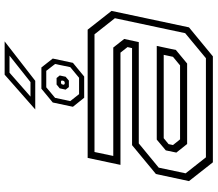

<svg xmlns="http://www.w3.org/2000/svg" viewBox="-75 -863 938 828"><g transform="rotate(-90 394.0 -449.0)"><path d="M108 0 27 -103 57.5 -245.5 182 -348.5H600.5L605 -368L581 -398.5H97L127 -540H680L761 -437L690 -103L565 0ZM129.5 -30H557L665 -119.5L729.5 -422.5L660 -510.5H152.5L135.5 -429.5H603L640 -382.5L626.5 -319.5H189.5L85 -233.5L60.5 -117.5ZM187 -111 150 -157.5 159.5 -203 206 -242H610L592.5 -159.5L534 -111ZM207 -141.5H526L563 -172L571.5 -212H212L186.5 -191L182.5 -172ZM386.5 -555 347.5 -603.5 366 -690.5 425.5 -739.5H517L555.5 -690.5L537 -603.5L478 -555ZM402 -577H472.5L518.5 -615L532 -680.5L502.5 -718.5H431.5L386 -680.5L372 -615ZM432.5 -621 421.5 -635 427 -660.5 443.5 -674H471.5L482.5 -660.5L477 -635L460.5 -621ZM446 -639H454.5L459 -643L461 -651.5L457.5 -655H449L444.5 -651.5L442.5 -643ZM336 -766 486 -898H629.5L459.5 -766ZM391.5 -786.5H454L568 -877H494.5Z"/></g></svg>

Font: Tourney Expanded Light
Style: Italic
Weight: 300
Width: 7
Italic angle: -12°
Designer: Tyler Finck
Foundry: Etcetera Type Co
Version: Version 1.010; ttfautohint (v1.8.3)